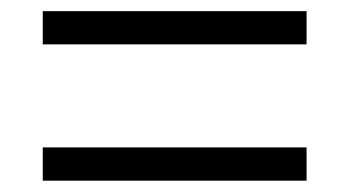

<svg xmlns="http://www.w3.org/2000/svg" viewBox="-20 -518 626 344"><path d="M56.6 -194.3V-253.9H529.3V-194.3ZM56.6 -438.5V-498H529.3V-438.5Z"/></svg>

Font: CaskaydiaCove NFP Light
Style: Regular
Weight: 300
Designer: Aaron Bell
Foundry: Saja Typeworks
Version: Version 2111.001; VTT 6.35;Nerd Fonts 3.1.1